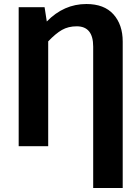

<svg xmlns="http://www.w3.org/2000/svg" viewBox="-20 -728 698 956"><path d="M410 -708Q499 -708 545 -656.5Q591 -605 591 -521V208H444V-496Q444 -597 362 -597Q320 -597 288.5 -579Q257 -561 220 -522V0H73V-692H202L213 -621Q298 -708 410 -708Z"/></svg>

Font: FiraGO SemiBold
Style: Regular
Weight: 600
Designer: bBox Type
Foundry: bBox Type GmbH
Version: Version 1.001;PS 001.001;hotconv 1.0.88;makeotf.lib2.5.64775